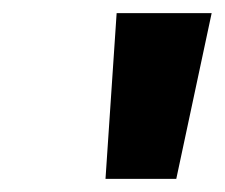

<svg xmlns="http://www.w3.org/2000/svg" viewBox="-20 -736 343 293"><path d="M158 -716 141 -463H249L303 -716Z"/></svg>

Font: Unageo
Style: Bold-Italic
Weight: 700
Designer: Richard Sepsi
Foundry: Richard Sepsi
Version: Version 2.000